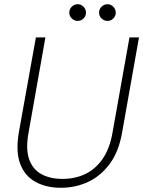

<svg xmlns="http://www.w3.org/2000/svg" viewBox="-20 -877 678 909"><path d="M268 12Q199 12 148 -16Q97 -44 75.5 -101.5Q54 -159 69 -249L150 -700H195L115 -248Q101 -171 118 -123Q135 -75 176 -52.5Q217 -30 276 -30Q335 -30 383.5 -53Q432 -76 466 -125Q500 -174 513 -251L593 -700H638L558 -249Q542 -158 499 -100.5Q456 -43 396.5 -15.5Q337 12 268 12ZM348 -778Q332 -778 320 -789.5Q308 -801 308 -817Q308 -834 320 -845.5Q332 -857 348 -857Q364 -857 375.5 -845Q387 -833 387 -817Q387 -801 375.5 -789.5Q364 -778 348 -778ZM489 -778Q473 -778 461 -789.5Q449 -801 449 -817Q449 -834 461 -845.5Q473 -857 489 -857Q505 -857 516.5 -845Q528 -833 528 -817Q528 -801 516.5 -789.5Q505 -778 489 -778Z"/></svg>

Font: DM Sans 11pt ExtraLight
Style: Italic
Weight: 250
Italic angle: -10°
Version: Version 4.004;gftools[0.9.30]